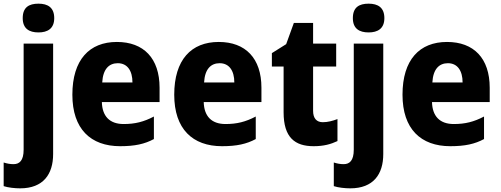

<svg xmlns="http://www.w3.org/2000/svg" viewBox="-65 -788 2732 1048"><path d="M59 -689C59 -632 94 -611 145 -611C195 -611 231 -632 231 -689C231 -747 196 -768 145 -768C93 -768 59 -748 59 -689ZM45 240C171 240 225 163 225 53V-550H64V29C64 89 41 108 9 108C-10 108 -26 105 -45 99V228C-21 236 16 240 45 240Z M573 -559C423 -559 330 -462 330 -271C330 -84 430 10 591 10C671 10 725 -2 775 -29V-152C720 -123 672 -111 610 -111C533 -111 493 -154 491 -231H806V-309C806 -470 719 -559 573 -559ZM578 -443C630 -443 658 -402 658 -338H493C497 -411 530 -443 578 -443Z M1129 -559C979 -559 886 -462 886 -271C886 -84 986 10 1147 10C1227 10 1281 -2 1331 -29V-152C1276 -123 1228 -111 1166 -111C1089 -111 1049 -154 1047 -231H1362V-309C1362 -470 1275 -559 1129 -559ZM1134 -443C1186 -443 1214 -402 1214 -338H1049C1053 -411 1086 -443 1134 -443Z M1697 -121C1663 -121 1644 -142 1644 -183V-425H1770V-550H1644V-663H1539L1497 -547L1419 -498V-425H1483V-175C1483 -37 1545 10 1647 10C1702 10 1741 -1 1777 -18V-138C1750 -128 1724 -121 1697 -121Z M1861 -689C1861 -632 1896 -611 1947 -611C1997 -611 2033 -632 2033 -689C2033 -747 1998 -768 1947 -768C1895 -768 1861 -748 1861 -689ZM1847 240C1973 240 2027 163 2027 53V-550H1866V29C1866 89 1843 108 1811 108C1792 108 1776 105 1757 99V228C1781 236 1818 240 1847 240Z M2375 -559C2225 -559 2132 -462 2132 -271C2132 -84 2232 10 2393 10C2473 10 2527 -2 2577 -29V-152C2522 -123 2474 -111 2412 -111C2335 -111 2295 -154 2293 -231H2608V-309C2608 -470 2521 -559 2375 -559ZM2380 -443C2432 -443 2460 -402 2460 -338H2295C2299 -411 2332 -443 2380 -443Z"/></svg>

Font: Noto Sans Lao Looped SemiCondensed ExtraBold
Style: Regular
Weight: 800
Width: 4
Designer: Mark Frömberg, Ben Mitchell
Foundry: The Fontpad Ltd
Version: Version 1.002